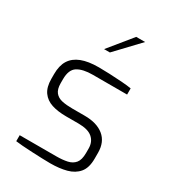

<svg xmlns="http://www.w3.org/2000/svg" viewBox="-187 -866 872 972"><g transform="rotate(30 249.0 -380.0)"><path d="M262 6Q244 6 215 5Q186 4 154 2.5Q122 1 96 -1Q70 -3 57 -5V-40H270Q307 -40 334.5 -46Q362 -52 377.5 -71Q393 -90 393 -130V-156Q393 -195 367 -217.5Q341 -240 285 -240H213Q164 -240 128.5 -251.5Q93 -263 73 -291Q53 -319 53 -368V-395Q53 -445 72.5 -476Q92 -507 131.5 -522.5Q171 -538 233 -538Q259 -538 295 -536.5Q331 -535 367 -532.5Q403 -530 425 -526V-490H225Q167 -490 136 -470.5Q105 -451 105 -395V-372Q105 -337 119.5 -319Q134 -301 160 -295.5Q186 -290 220 -290H293Q364 -290 404.5 -257Q445 -224 445 -161V-127Q445 -73 421 -44.5Q397 -16 356 -5Q315 6 262 6ZM209 -631 319 -766H371L243 -631Z"/></g></svg>

Font: Exo Thin Light
Style: Regular
Weight: 300
Version: Version 2.000